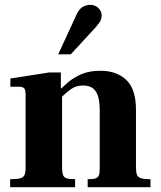

<svg xmlns="http://www.w3.org/2000/svg" viewBox="-20 -775 666 795"><path d="M343 0V-33Q366 -33 376 -36.5Q386 -40 389.5 -49.5Q393 -59 393 -78V-318Q393 -356 385 -379Q377 -402 361.5 -411.5Q346 -421 324 -421Q296 -421 275.5 -407Q255 -393 226 -364L221 -395Q238 -414 261.5 -434Q285 -454 317.5 -468Q350 -482 396 -482Q463 -482 503 -444Q543 -406 543 -321V-83Q543 -62 547 -51.5Q551 -41 564 -37Q577 -33 603 -33V0ZM22 0V-33Q50 -33 63.5 -36.5Q77 -40 81.5 -50.5Q86 -61 86 -83V-381Q86 -402 80.5 -409Q75 -416 57 -416H23V-450L184 -475H232V-409H237V-82Q237 -61 241 -50.5Q245 -40 256.5 -36.5Q268 -33 291 -33V0ZM221 -550 299 -719Q309 -739 323.5 -747Q338 -755 354 -755Q373 -755 387 -742Q401 -729 401 -711Q401 -701 397 -691.5Q393 -682 377 -663L273 -550Z"/></svg>

Font: Frank Ruhl Libre ExtraBold
Style: Regular
Weight: 800
Designer: Yanek Iontef
Foundry: Fontef
Version: Version 6.003;gftools[0.9.30]